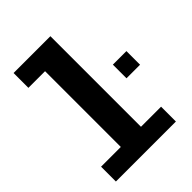

<svg xmlns="http://www.w3.org/2000/svg" viewBox="-215 -858 966 966"><g transform="rotate(-45 268.0 -375.0)"><path d="M34.5 0V-105.5H175V-644.5H56.5V-750H318.5V-105.5H461.5V0ZM439.5 -426.5H536V-329.5H439.5Z"/></g></svg>

Font: Trispace SemiBold
Style: Regular
Weight: 600
Designer: Tyler Finck
Foundry: Etcetera Type Company
Version: Version 1.210; ttfautohint (v1.8.3)